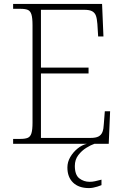

<svg xmlns="http://www.w3.org/2000/svg" viewBox="-20 -734 633 980"><path d="M47 0V-25H84Q108 -25 121.5 -30.5Q135 -36 140.5 -54Q146 -72 146 -108V-605Q146 -642 140.5 -660Q135 -678 122 -683.5Q109 -689 84 -689H47V-714H501L508 -548H481L477 -612Q475 -639 469.5 -654Q464 -669 450.5 -676.5Q437 -684 410 -684H189V-389H432V-359H189V-30H442Q469 -30 483 -37.5Q497 -45 503 -60.5Q509 -76 510 -102L515 -166H542L535 0ZM434 226Q382 226 353 198Q324 170 324 121Q324 93 338.5 68Q353 43 375.5 24.5Q398 6 423 0H462Q444 6 420.5 20.5Q397 35 379.5 58Q362 81 362 113Q362 159 385 176.5Q408 194 437 194Q452 194 465 191Q478 188 498 183V211Q488 215 477 218.5Q466 222 455 224Q444 226 434 226Z"/></svg>

Font: Noto Serif Hebrew ExtraLight
Style: Regular
Weight: 250
Version: Version 2.003